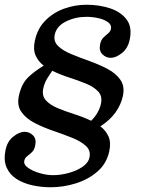

<svg xmlns="http://www.w3.org/2000/svg" viewBox="-51 -780 605 810"><path d="M417 -658Q420.5 -674.5 405.2 -686Q390 -697.5 364.8 -703.2Q339.5 -709 313.5 -709Q266.5 -709 227 -689.2Q187.5 -669.5 180 -634Q174 -605 194.5 -585.5Q215 -566 251 -551.2Q287 -536.5 327.5 -522Q368 -507.5 403 -489Q438 -470.5 457 -443.2Q476 -416 467.5 -375Q459.5 -338.5 436.5 -306Q413.5 -273.5 372.5 -247Q395.5 -229.5 406.8 -204.2Q418 -179 410 -142Q399 -90 360 -56.2Q321 -22.5 268.2 -6.2Q215.5 10 163 10Q122.5 10 84.5 1.5Q46.5 -7 18 -25.5Q-10.5 -44 -23.5 -74.2Q-36.5 -104.5 -27.5 -148Q-20 -184 5.5 -204Q31 -224 52.5 -224Q73 -224 88.2 -209Q103.5 -194 97.5 -166Q94 -148 83.8 -138.2Q73.5 -128.5 63.8 -121Q54 -113.5 51.5 -102Q48 -85.5 67.8 -71.8Q87.5 -58 117 -49.5Q146.5 -41 172.5 -41Q204 -41 237.8 -50Q271.5 -59 296.5 -75.8Q321.5 -92.5 326.5 -116Q332.5 -145 311.2 -164.5Q290 -184 253 -198.8Q216 -213.5 173.8 -228Q131.5 -242.5 95.5 -261Q59.5 -279.5 39.8 -307Q20 -334.5 28.5 -375Q39.5 -425.5 66 -452Q92.5 -478.5 133.5 -503Q110.5 -520.5 99.2 -546Q88 -571.5 96 -608Q107 -660 140.8 -693.8Q174.5 -727.5 220.2 -743.8Q266 -760 313.5 -760Q367.5 -760 413.2 -745Q459 -730 483.2 -697.5Q507.5 -665 496 -612Q488.5 -576 463.2 -556Q438 -536 416 -536Q396 -536 380.8 -551.2Q365.5 -566.5 371.5 -594Q375.5 -612 385.5 -621.8Q395.5 -631.5 405 -639Q414.5 -646.5 417 -658ZM169.5 -481.5Q161.5 -470 149.2 -450.8Q137 -431.5 131.5 -407Q125 -376 142.8 -356.5Q160.5 -337 192.5 -323.8Q224.5 -310.5 262.2 -298.5Q300 -286.5 333.5 -270.5Q350 -286.5 360.5 -305.2Q371 -324 375 -343Q381.5 -374.5 363.2 -394Q345 -413.5 312.2 -427Q279.5 -440.5 241.2 -452.8Q203 -465 169.5 -481.5Z"/></svg>

Font: Besley* Condensed
Style: Italic
Weight: 400
Width: 3
Italic angle: -13°
Designer: Owen Earl
Foundry: indestructible type*
Version: Version 3.000; ttfautohint (v1.8.3)